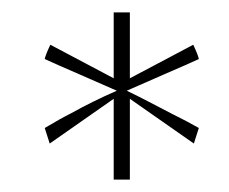

<svg xmlns="http://www.w3.org/2000/svg" viewBox="-20 -751 369 309"><path d="M184 -605Q201 -597 230.5 -581.5Q260 -566 280 -556L300 -545L292 -520L189 -592V-462H163V-592L60 -520L52 -545Q77 -560 95 -569Q129 -588 168 -605Q148 -614 107.5 -631.5Q67 -649 52 -656Q53 -662 61 -679L163 -625V-731H189V-625L291 -679Q299 -662 300 -656Q285 -649 244.5 -631.5Q204 -614 184 -605Z"/></svg>

Font: Afta sans
Style: Regular
Weight: 400
Designer: par.qink
Foundry: Oriol Esparraguera Font
Version: Version 1.000